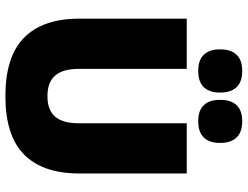

<svg xmlns="http://www.w3.org/2000/svg" viewBox="-121 -759 896 694"><g transform="rotate(90 327.0 -412.0)"><path d="M327.5 16.5Q184.5 16.5 116 -51.2Q47.5 -119 47.5 -250V-639H229V-247.5Q229 -191.5 253 -163.5Q277 -135.5 327.5 -135.5Q378 -135.5 401.8 -163.5Q425.5 -191.5 425.5 -247.5V-639H607V-250Q607 -119 538.8 -51.2Q470.5 16.5 327.5 16.5ZM236 -680.5Q197 -680.5 177.8 -700.8Q158.5 -721 158.5 -757.5V-761.5Q158.5 -798.5 177.8 -819Q197 -839.5 236 -839.5Q276 -839.5 295.2 -819Q314.5 -798.5 314.5 -761.5V-757.5Q314.5 -721 295.2 -700.8Q276 -680.5 236 -680.5ZM418.5 -680.5Q379 -680.5 360 -700.8Q341 -721 341 -757.5V-761.5Q341 -798.5 360 -819Q379 -839.5 418.5 -839.5Q457.5 -839.5 477 -819Q496.5 -798.5 496.5 -761.5V-757.5Q496.5 -721 477 -700.8Q457.5 -680.5 418.5 -680.5Z"/></g></svg>

Font: Anek Malayalam Medium ExtraBold
Style: Regular
Weight: 800
Version: Version 1.003